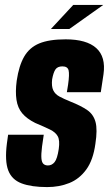

<svg xmlns="http://www.w3.org/2000/svg" viewBox="-20 -753 443 781"><path d="M172 8Q108 8 68 -7Q28 -22 13.5 -60Q-1 -98 8 -169L13 -205H158L151 -157Q147 -125 148.5 -108.5Q150 -92 157 -86Q164 -80 175 -80Q191 -80 202 -93.5Q213 -107 219 -147Q224 -182 215 -198.5Q206 -215 183.5 -226Q161 -237 123 -253Q89 -270 70.5 -292Q52 -314 47 -347Q42 -380 48 -425Q57 -486 78.5 -523Q100 -560 140 -576.5Q180 -593 247 -593Q332 -593 371.5 -557.5Q411 -522 401 -451L390 -378Q356 -378 321.5 -378Q287 -378 252 -378L257 -409Q263 -451 259 -467Q255 -483 234 -483Q214 -483 205.5 -470.5Q197 -458 192 -430Q189 -402 196.5 -386Q204 -370 221.5 -360.5Q239 -351 266 -340Q309 -323 334.5 -305.5Q360 -288 368.5 -257Q377 -226 368 -168Q359 -102 331 -63.5Q303 -25 262 -8.5Q221 8 172 8ZM187 -635 278 -733H400L262 -635Z"/></svg>

Font: Alumni Sans ExtraBold
Style: Italic
Weight: 800
Italic angle: -8°
Designer: Robert E. Leuschke
Foundry: Robert E. Leuschke
Version: Version 1.016